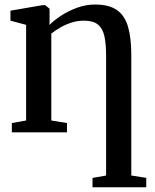

<svg xmlns="http://www.w3.org/2000/svg" viewBox="-20 -570 668 827"><path d="M378.5 236.5V196.5L437 186V-331.5Q437 -381.5 429.5 -414.8Q422 -448 401.5 -464.5Q381 -481 341.5 -481Q314.5 -481 289 -473Q263.5 -465 241.2 -452.2Q219 -439.5 201 -425.5V-51L268.5 -40V0H31V-40L92.5 -51V-463L25 -481V-524L164 -548H174.5L193.5 -532.5V-492L193 -462.5Q213 -483 244.2 -503.2Q275.5 -523.5 313 -537Q350.5 -550.5 389.5 -550.5Q449.5 -550.5 483.5 -526.8Q517.5 -503 531.5 -454.8Q545.5 -406.5 545.5 -333V186L610 196V236.5Z"/></svg>

Font: Merriweather 60pt Medium
Style: Regular
Weight: 500
Version: Version 2.100